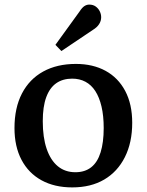

<svg xmlns="http://www.w3.org/2000/svg" viewBox="-20 -801 638 835"><path d="M294 14Q217 14 160.5 -17Q104 -48 73.5 -106Q43 -164 43 -244Q43 -332 75.5 -394.5Q108 -457 168 -490Q228 -523 310 -523Q384 -523 439 -493Q494 -463 524.5 -405.5Q555 -348 555 -267Q555 -181 523 -117.5Q491 -54 433 -20Q375 14 294 14ZM308 -52Q349 -52 376.5 -73.5Q404 -95 417.5 -138.5Q431 -182 431 -244Q431 -297 421.5 -337.5Q412 -378 394.5 -405Q377 -432 351.5 -445.5Q326 -459 294 -459Q253 -459 224.5 -439Q196 -419 181 -378Q166 -337 166 -274Q166 -203 183 -153.5Q200 -104 231.5 -78Q263 -52 308 -52ZM247 -579 221 -606 326 -751Q337 -768 347 -774.5Q357 -781 368 -781Q385 -781 396.5 -772.5Q408 -764 414 -751.5Q420 -739 420 -726Q420 -710 411 -696Q402 -682 384 -671Z"/></svg>

Font: Literata 18pt Medium
Style: Regular
Weight: 500
Designer: Latin by Veronika Burian and Jose Scaglione. Greek by Irene Vlachou. Cyrillic by Vera Evstafieva.
Foundry: TypeTogether
Version: Version 3.103;gftools[0.9.29]